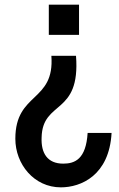

<svg xmlns="http://www.w3.org/2000/svg" viewBox="-20 -581 514 826"><path d="M320 -561H190V-431H320ZM46 16C46 125 126 225 242 225C328 225 450 174 460 -9H357C350 104 302 123 252 123C184 123 156 78 159 10C163 -152 327 -83 307 -341H201C216 -140 46 -186 46 16Z"/></svg>

Font: Bithumb Trading Sans Semibold
Style: Regular
Weight: 600
Designer: Ham Hyungwon
Foundry: Bithumb
Version: Version 0.500;FEAKit 1.0